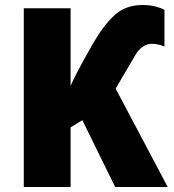

<svg xmlns="http://www.w3.org/2000/svg" viewBox="-20 -747 697 767"><path d="M549 -727Q579 -727 601.5 -721Q624 -715 637 -708V-561Q628 -565 615 -568.5Q602 -572 587 -572Q567 -572 550.5 -560.5Q534 -549 523 -531L442 -393L650 0H440L309 -267L262 -238V0H75V-714H262V-404Q272 -427 285.5 -453Q299 -479 312 -503L351 -572Q390 -641 435 -684Q480 -727 549 -727Z"/></svg>

Font: Noto Sans SemiCondensed Black
Style: Regular
Weight: 900
Width: 4
Designer: Monotype Design Team
Foundry: Monotype Imaging Inc.
Version: Version 2.013; ttfautohint (v1.8.4.7-5d5b)